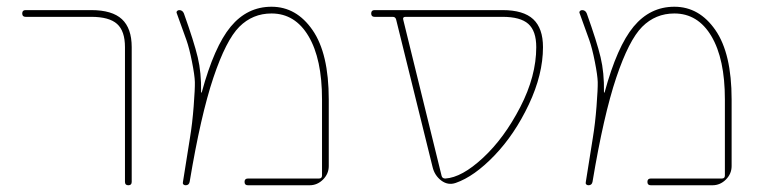

<svg xmlns="http://www.w3.org/2000/svg" viewBox="-20 -550 2267 570"><path d="M56 -500Q46 -500 46 -510Q46 -520 56 -520H251Q313 -520 342 -493Q371 -466 371 -410V-10Q371 0 361 0Q351 0 351 -10V-410Q351 -458 327.5 -479Q304 -500 251 -500Z M523 -9Q537 -99 544 -141Q551 -183 555 -235Q559 -287 558.5 -306.5Q558 -326 550 -366.5Q542 -407 533.5 -431Q525 -455 505 -510Q503 -514 505.5 -517Q508 -520 512 -520Q522 -520 526 -510Q556 -426 567 -380Q578 -334 577 -277Q577 -275 578 -275Q579 -275 579 -276Q616 -412 665 -471Q714 -530 786 -530Q860 -530 908 -460.5Q956 -391 956 -255V-57Q956 -34 939 -17Q922 0 899 0H716Q706 0 706 -10Q706 -20 716 -20H927Q936 -20 936 -29V-255Q936 -375 896 -442.5Q856 -510 786 -510Q730 -510 690.5 -470.5Q651 -431 613.5 -319.5Q576 -208 543 -10Q541 0 531 0Q527 0 524.5 -2.5Q522 -5 523 -9Z M1184 -500Q1175 -500 1177 -492L1291 -28Q1293 -20 1302 -20Q1351 -23 1414 -81.5Q1477 -140 1524.5 -232Q1572 -324 1572 -410Q1572 -458 1548.5 -479Q1525 -500 1472 -500ZM1092 -500Q1082 -500 1082 -510Q1082 -520 1092 -520H1472Q1534 -520 1563 -493Q1592 -466 1592 -410Q1592 -329 1550 -240Q1508 -151 1448 -88.5Q1388 -26 1333 -7Q1310 1 1290 -14Q1270 -29 1264 -55L1156 -492Q1154 -500 1146 -500Z M1719 -9Q1733 -99 1740 -141Q1747 -183 1751 -235Q1755 -287 1754.5 -306.5Q1754 -326 1746 -366.5Q1738 -407 1729.5 -431Q1721 -455 1701 -510Q1699 -514 1701.5 -517Q1704 -520 1708 -520Q1718 -520 1722 -510Q1752 -426 1763 -380Q1774 -334 1773 -277Q1773 -275 1774 -275Q1775 -275 1775 -276Q1812 -412 1861 -471Q1910 -530 1982 -530Q2056 -530 2104 -460.5Q2152 -391 2152 -255V-57Q2152 -34 2135 -17Q2118 0 2095 0H1912Q1902 0 1902 -10Q1902 -20 1912 -20H2123Q2132 -20 2132 -29V-255Q2132 -375 2092 -442.5Q2052 -510 1982 -510Q1926 -510 1886.5 -470.5Q1847 -431 1809.5 -319.5Q1772 -208 1739 -10Q1737 0 1727 0Q1723 0 1720.5 -2.5Q1718 -5 1719 -9Z"/></svg>

Font: Rounded Mplus 1c Thin
Style: Regular
Weight: 250
Version: Version 1.059.20150529